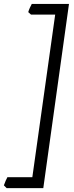

<svg xmlns="http://www.w3.org/2000/svg" viewBox="-59 -801 379 985"><path d="M163.1 164.1H-24.9L-39.1 149.9Q-35.2 138.7 -30 126.5Q-24.9 114.3 -21 107.9H106.9L224.1 -726.1H100.1L85.9 -738.8Q88.9 -749.5 94.2 -761Q99.6 -772.5 104 -780.8H294.9Z"/></svg>

Font: Gentium Plus Am
Style: Italic
Weight: 400
Italic angle: -8°
Designer: J. Victor Gaultney, Annie Olsen, Iska Routamaa, Becca Hirsbrunner
Foundry: SIL International
Version: Version 5.000